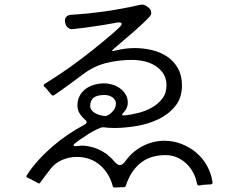

<svg xmlns="http://www.w3.org/2000/svg" viewBox="-20 -802 1040 843"><path d="M475 15Q460 -42 418.5 -77.5Q377 -113 317 -113Q285 -113 254.5 -100.5Q224 -88 203 -62L177 -28Q172 -21 167.5 -15Q163 -9 158 -2Q153 7 145 1L138 -3Q136 -5 134 -5L112 -17L102 -21Q93 -25 98 -33Q120 -67 148.5 -98.5Q177 -130 210 -158.5Q243 -187 278.5 -211Q314 -235 350 -254Q370 -264 352 -278Q338 -290 329 -305Q320 -320 320 -339Q320 -363 330 -381.5Q340 -400 356.5 -412Q373 -424 394 -430Q415 -436 437 -436Q455 -436 473.5 -430.5Q492 -425 507 -414Q522 -403 531.5 -387.5Q541 -372 541 -351Q541 -335 532 -320Q529 -316 526.5 -312.5Q524 -309 521 -306Q510 -294 526 -295Q554 -298 586.5 -306Q619 -314 646.5 -329.5Q674 -345 692.5 -369Q711 -393 711 -427Q711 -458 697 -479Q683 -500 661.5 -513.5Q640 -527 613 -533Q586 -539 560 -539Q500 -539 445 -525Q390 -511 342 -474L273 -423Q257 -412 244 -402.5Q231 -393 219 -385Q211 -379 205 -387L181 -416L174 -422Q169 -429 175 -433Q250 -479 320 -531Q390 -583 457 -640Q469 -650 480 -659.5Q491 -669 501 -679Q517 -693 513.5 -699.5Q510 -706 489 -702Q478 -700 466.5 -698Q455 -696 444 -694Q419 -690 395.5 -686.5Q372 -683 349 -680Q335 -678 323 -677Q311 -676 300 -674Q288 -673 279 -680Q270 -687 267 -699L266 -704Q263 -718 270 -727Q277 -736 291 -737Q444 -746 596 -781Q613 -784 625 -774L634 -767Q643 -759 644 -748Q645 -737 636 -728Q623 -714 607 -699Q591 -684 572 -667Q549 -647 526.5 -628Q504 -609 481 -589Q462 -573 486 -580Q507 -585 528 -588Q549 -591 571 -591Q610 -591 647.5 -582Q685 -573 714 -553.5Q743 -534 761 -502.5Q779 -471 779 -427Q779 -372 749 -335.5Q719 -299 674.5 -278Q630 -257 578 -248.5Q526 -240 482 -240L455 -241L437 -243Q430 -244 421 -241Q386 -227 351 -202Q341 -196 332.5 -190Q324 -184 316 -178Q301 -167 303 -163Q305 -159 323 -161Q334 -163 345 -162.5Q356 -162 367 -160Q409 -153 448 -126Q457 -118 465.5 -110.5Q474 -103 482 -93Q496 -77 506 -77Q518 -77 531 -95Q560 -136 605.5 -160Q651 -184 702 -184Q741 -184 777 -170Q813 -156 841.5 -132Q870 -108 888.5 -75Q907 -42 913 -3Q915 6 904 8H894L867 10Q866 10 865 11H864L856 12Q847 14 845 4Q840 -22 828 -44.5Q816 -67 798 -84Q780 -101 757 -111Q734 -121 707 -121Q639 -121 596 -85.5Q553 -50 533 12Q531 20 523 20H514L491 21H484Q477 23 475 15ZM454 -296Q468 -304 478.5 -317.5Q489 -331 489 -348Q489 -362 475 -374Q459 -385 440 -385Q406 -385 391 -373Q376 -360 376 -337Q376 -326 382.5 -318Q389 -310 398 -305Q407 -300 417.5 -297Q428 -294 437 -293Q441 -292 445.5 -293Q450 -294 454 -296Z"/></svg>

Font: Higure Gothic
Style: Regular
Weight: 400
Designer: Yoshimichi Ohira
Foundry: Positype
Version: Version 1.000